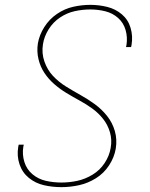

<svg xmlns="http://www.w3.org/2000/svg" viewBox="-20 -763 616 791"><path d="M233 8Q269 8 305.5 0Q342 -8 375 -28.5Q408 -49 429.5 -82Q451 -115 457 -151Q463 -189 453 -223.5Q443 -258 421 -285.5Q399 -313 371 -333.5Q343 -354 312.5 -371Q282 -388 252 -406.5Q222 -425 198.5 -450Q175 -475 163 -509.5Q151 -544 157 -581Q162 -613 180.5 -642.5Q199 -672 227.5 -691Q256 -710 288 -717Q320 -724 352 -724Q384 -724 414 -716.5Q444 -709 466.5 -689Q489 -669 497.5 -639Q506 -609 501 -577Q500 -573 499 -569H520Q521 -573 522 -578Q528 -614 518 -648Q508 -682 482 -704Q456 -726 422 -734.5Q388 -743 352 -743Q317 -743 281.5 -735Q246 -727 214.5 -705.5Q183 -684 162.5 -651.5Q142 -619 136 -584Q131 -551 138.5 -519.5Q146 -488 163 -462.5Q180 -437 203.5 -416.5Q227 -396 253.5 -380Q280 -364 307.5 -349Q335 -334 360 -316Q385 -298 404.5 -273.5Q424 -249 433 -218Q442 -187 436 -154Q431 -122 411.5 -92Q392 -62 361.5 -43.5Q331 -25 298.5 -18Q266 -11 233 -11Q200 -11 169 -18Q138 -25 114 -45Q90 -65 80.5 -95.5Q71 -126 76 -158Q77 -163 78 -167H57Q56 -162 55 -157Q49 -120 60.5 -86Q72 -52 99 -30Q126 -8 161 0Q196 8 233 8Z"/></svg>

Font: Iosevka Sparkle Thin
Style: Italic
Weight: 100
Italic angle: -9°
Designer: Belleve Invis
Foundry: Belleve Invis
Version: Version 4.5.0; ttfautohint (v1.8.3)